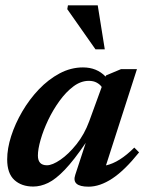

<svg xmlns="http://www.w3.org/2000/svg" viewBox="-20 -690 554 722"><path d="M263 -32.5 302.5 -153Q258 -87.5 223.8 -51.8Q189.5 -16 161 -2.2Q132.5 11.5 105 11.5Q61 11.5 34 -13.2Q7 -38 7 -90.5Q7 -131.5 22 -178.2Q37 -225 63.8 -270.8Q90.5 -316.5 126.2 -354Q162 -391.5 204.2 -414Q246.5 -436.5 292 -436.5Q344 -436.5 377 -402L379 -406.5L435 -430H495L378.5 -68Q429 -79 485 -135L503 -117Q448.5 -49 402 -18.5Q355.5 12 313 12Q248 12 263 -32.5ZM122.5 -105Q122.5 -68.5 156.5 -68.5Q177 -68.5 207.5 -89.5Q238 -110.5 267.8 -147.8Q297.5 -185 315.5 -234L362.5 -363Q356 -372.5 343.8 -379.2Q331.5 -386 314 -386Q284 -386 256 -365Q228 -344 203.8 -310.5Q179.5 -277 161.2 -238.8Q143 -200.5 132.8 -164.8Q122.5 -129 122.5 -105ZM374 -504.5H339L233 -655.5L235.5 -670H347.5Z"/></svg>

Font: Newsreader Text SemiBold
Style: Italic
Weight: 600
Italic angle: -17°
Designer: Hugues Gentile
Foundry: Production Type
Version: Version 1.001